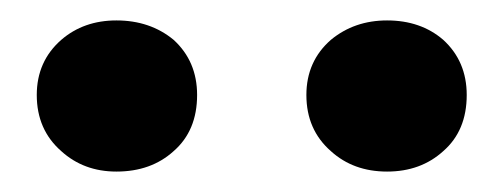

<svg xmlns="http://www.w3.org/2000/svg" viewBox="-20 -833 493 188"><path d="M304 -685Q280 -706 280 -740Q280 -773 304 -794Q327 -813 359 -813Q392 -813 414 -794Q437 -773 437 -740Q437 -705 414 -685Q392 -665 359 -665Q326 -665 304 -685ZM40 -685Q16 -706 16 -740Q16 -773 40 -794Q62 -813 94 -813Q127 -813 150 -794Q173 -773 173 -740Q173 -705 150 -685Q128 -665 94 -665Q62 -665 40 -685Z"/></svg>

Font: Source Han Serif SC Heavy
Style: Regular
Weight: 900
Designer: Ryoko NISHIZUKA  (kana & ideographs); Frank Grießhammer (Latin, Greek & Cyrillic); Wenlong ZHANG  (bopomofo); Sandoll Co
Foundry: Adobe Systems Incorporated
Version: Version 1.001 October 20, 2017